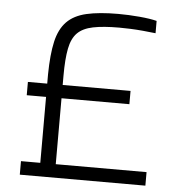

<svg xmlns="http://www.w3.org/2000/svg" viewBox="-51 -744 731 792"><g transform="rotate(5 314.5 -348.0)"><path d="M60 0V-56H140V-329H60V-384H140V-423Q141 -505 153 -558Q165 -611 194.5 -641.5Q224 -672 276 -684Q328 -696 407 -696Q450 -696 495 -692Q540 -688 567 -681V-630Q542 -633 514.5 -635.5Q487 -638 461.5 -639Q436 -640 416 -640Q350 -640 308 -631.5Q266 -623 243.5 -600.5Q221 -578 212.5 -535Q204 -492 204 -423V-384H485V-329H204V-56H580V0Z"/></g></svg>

Font: Saira SemiExpanded Light
Style: Regular
Weight: 300
Width: 6
Designer: Hector Gatti with collaboration of the Omnibus-Type team
Foundry: Omnibus-Type
Version: Version 1.101